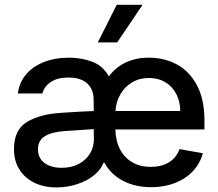

<svg xmlns="http://www.w3.org/2000/svg" viewBox="-20 -781 924 812"><path d="M421.9 -92.8H418Q406.2 -63 377 -39.3Q347.7 -15.6 305.9 -2Q264.2 11.7 217.8 11.7Q167 11.7 126.5 -7.6Q85.9 -26.9 62.5 -63.5Q39.1 -100.1 39.1 -150.4Q39.1 -232.4 94.2 -265.4Q149.4 -298.3 237.3 -303.7Q270.5 -306.2 309.8 -308.3Q349.1 -310.5 376.5 -311.5L376 -358.4Q376 -403.8 348.6 -428.5Q321.3 -453.1 268.6 -453.1Q224.1 -453.1 195.8 -434.8Q167.5 -416.5 159.2 -385.7H55.7Q60.5 -429.7 88.4 -464.1Q116.2 -498.5 163.8 -517.8Q211.4 -537.1 272.5 -537.1Q324.2 -537.1 369.9 -520Q415.5 -502.9 440.4 -458Q469.7 -497.1 512.5 -517.1Q555.2 -537.1 609.4 -537.1Q673.3 -537.1 726.6 -509.3Q779.8 -481.4 812.3 -421.6Q844.7 -361.8 844.7 -270.5V-233.4H467.8Q469.2 -184.1 488.3 -148.4Q507.3 -112.8 540.5 -94Q573.7 -75.2 617.2 -75.2Q662.6 -75.2 694.1 -94.2Q725.6 -113.3 739.3 -150.4L837.9 -132.8Q826.2 -89.8 795.9 -57.4Q765.6 -24.9 720.2 -7.1Q674.8 10.7 620.1 10.7Q551.3 10.7 499.3 -16.8Q447.3 -44.4 421.9 -92.8ZM241.2 -71.3Q282.2 -71.3 313 -87.6Q343.8 -104 360.4 -131.6Q377 -159.2 377 -191.4L376.5 -234.9L252 -226.6Q197.8 -222.7 169.2 -204.6Q140.6 -186.5 140.6 -149.4Q140.6 -112.3 168.2 -91.8Q195.8 -71.3 241.2 -71.3ZM742.2 -311.5Q742.2 -351.6 725.6 -383.5Q709 -415.5 679.2 -433.3Q649.4 -451.2 610.4 -451.2Q569.8 -451.2 538.3 -432.4Q506.8 -413.6 488.8 -381.6Q470.7 -349.6 468.3 -311.5ZM473.6 -760.7H583L475.6 -601.6H393.6Z"/></svg>

Font: WEMIX Pretendard Medium
Style: Regular
Weight: 500
Designer: Base glyphs from Inter by Rasmus Andersson; Hangeul glyphs from Noto Sans CJK(Source Han Sans) by Jang Soo-young and Kan
Foundry: Kil Hyung-jin
Version: Version 1.000